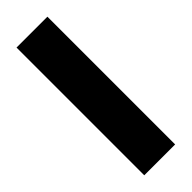

<svg xmlns="http://www.w3.org/2000/svg" viewBox="-243 -750 773 773"><g transform="rotate(-45 143.0 -363.5)"><path d="M230.8 -727.3H55V0H230.8Z"/></g></svg>

Font: TID UI Extra Bold
Style: Regular
Weight: 800
Designer: The TID Project Authors
Foundry: Bakken & Bæck
Version: Version 1.001;hotconv 1.0.109;makeotfexe 2.5.65596